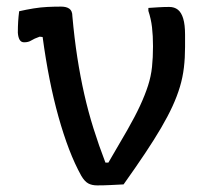

<svg xmlns="http://www.w3.org/2000/svg" viewBox="-20 -556 640 581"><path d="M109 -444 100 -445Q83 -439 74.5 -433.5Q66 -428 53 -428Q44 -428 39.5 -435.5Q35 -443 34 -457Q34 -476 35 -491.5Q36 -507 38 -522Q60 -527 81.5 -530.5Q103 -534 123.5 -535Q144 -536 165 -536Q181 -536 190 -529.5Q199 -523 199 -507Q205 -440 214 -382Q223 -324 235 -271Q247 -218 263 -167Q279 -116 299 -64H308Q341 -120 365 -162Q389 -204 404 -236.5Q419 -269 428 -297Q437 -325 440 -353.5Q443 -382 443 -416Q443 -448 440 -473.5Q437 -499 429 -523V-532Q444 -533 460 -534Q476 -535 492 -535Q508 -535 518.5 -526.5Q529 -518 534.5 -499.5Q540 -481 540 -451V-414Q540 -381 536.5 -351.5Q533 -322 524.5 -293.5Q516 -265 502 -234.5Q488 -204 467.5 -169Q447 -134 419 -92Q391 -50 354 2Q334 3 314 4Q294 5 274 5Q258 5 247 -1Q236 -7 226 -24Q206 -60 189 -104.5Q172 -149 157 -202.5Q142 -256 130 -316.5Q118 -377 109 -444Z"/></svg>

Font: Rec Mono Semicasual
Style: Regular
Weight: 400
Version: Version 1.085; ttfautohint (v1.8.4.7-5d5b)